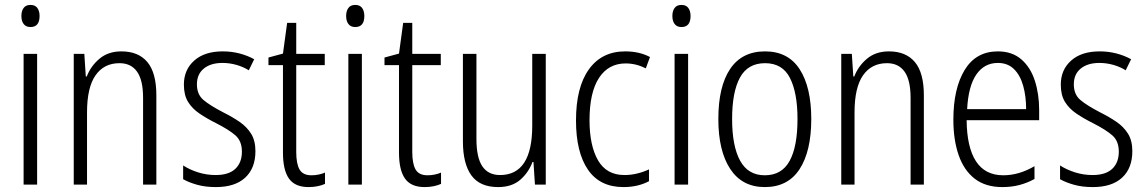

<svg xmlns="http://www.w3.org/2000/svg" viewBox="-20 -751 4662 781"><path d="M104 -731Q123 -731 132 -718.5Q141 -706 141 -686Q141 -641 104 -641Q86 -641 76.5 -653Q67 -665 67 -686Q67 -706 76 -718.5Q85 -731 104 -731ZM131 -532V0H76V-532Z M474 -542Q543 -542 579.5 -498.5Q616 -455 616 -363V0H562V-353Q562 -425 537.5 -459.5Q513 -494 466 -494Q403 -494 368.5 -444.5Q334 -395 334 -294V0H280V-532H323L329 -440H333Q349 -482 384.5 -512Q420 -542 474 -542Z M1019 -136Q1019 -67 977.5 -28.5Q936 10 858 10Q815 10 781.5 0.5Q748 -9 725 -22V-78Q751 -61 785.5 -50Q820 -39 857 -39Q911 -39 937.5 -64.5Q964 -90 964 -134Q964 -177 938 -200Q912 -223 859 -250Q821 -269 791.5 -289Q762 -309 745 -336.5Q728 -364 728 -407Q728 -467 770 -504.5Q812 -542 886 -542Q922 -542 954.5 -533.5Q987 -525 1014 -510L992 -465Q970 -479 942 -487Q914 -495 885 -495Q837 -495 809 -472Q781 -449 781 -408Q781 -367 807.5 -344.5Q834 -322 888 -294Q926 -275 955 -255Q984 -235 1001.5 -207Q1019 -179 1019 -136Z M1247 -38Q1262 -38 1276.5 -41Q1291 -44 1302 -49V-3Q1289 3 1272 6.5Q1255 10 1235 10Q1180 10 1155.5 -24.5Q1131 -59 1131 -130V-486H1072V-517L1131 -533L1148 -658H1185V-532H1301V-486H1185V-133Q1185 -85 1198.5 -61.5Q1212 -38 1247 -38Z M1425 -731Q1444 -731 1453 -718.5Q1462 -706 1462 -686Q1462 -641 1425 -641Q1407 -641 1397.5 -653Q1388 -665 1388 -686Q1388 -706 1397 -718.5Q1406 -731 1425 -731ZM1452 -532V0H1397V-532Z M1719 -38Q1734 -38 1748.5 -41Q1763 -44 1774 -49V-3Q1761 3 1744 6.5Q1727 10 1707 10Q1652 10 1627.5 -24.5Q1603 -59 1603 -130V-486H1544V-517L1603 -533L1620 -658H1657V-532H1773V-486H1657V-133Q1657 -85 1670.5 -61.5Q1684 -38 1719 -38Z M2200 -532V0H2156L2150 -92H2146Q2130 -49 2096 -19.5Q2062 10 2006 10Q1932 10 1897.5 -37.5Q1863 -85 1863 -176V-532H1918V-186Q1918 -110 1942 -74.5Q1966 -39 2014 -39Q2145 -39 2145 -240V-532Z M2516 10Q2420 10 2371.5 -61Q2323 -132 2323 -261Q2323 -396 2375.5 -469Q2428 -542 2523 -542Q2581 -542 2624 -519L2607 -473Q2567 -493 2525 -493Q2455 -493 2416.5 -434Q2378 -375 2378 -262Q2378 -159 2412.5 -99Q2447 -39 2520 -39Q2546 -39 2571 -45Q2596 -51 2620 -62V-14Q2575 10 2516 10Z M2752 -731Q2771 -731 2780 -718.5Q2789 -706 2789 -686Q2789 -641 2752 -641Q2734 -641 2724.5 -653Q2715 -665 2715 -686Q2715 -706 2724 -718.5Q2733 -731 2752 -731ZM2779 -532V0H2724V-532Z M3280 -267Q3280 -136 3232.5 -63Q3185 10 3091 10Q2999 10 2950.5 -63.5Q2902 -137 2902 -267Q2902 -399 2950 -470.5Q2998 -542 3092 -542Q3186 -542 3233 -469Q3280 -396 3280 -267ZM2958 -267Q2958 -157 2990.5 -97.5Q3023 -38 3091 -38Q3160 -38 3192 -96.5Q3224 -155 3224 -267Q3224 -373 3193.5 -433.5Q3163 -494 3092 -494Q3022 -494 2990 -435.5Q2958 -377 2958 -267Z M3596 -542Q3665 -542 3701.5 -498.5Q3738 -455 3738 -363V0H3684V-353Q3684 -425 3659.5 -459.5Q3635 -494 3588 -494Q3525 -494 3490.5 -444.5Q3456 -395 3456 -294V0H3402V-532H3445L3451 -440H3455Q3471 -482 3506.5 -512Q3542 -542 3596 -542Z M4039 -542Q4097 -542 4134.5 -509.5Q4172 -477 4189.5 -422.5Q4207 -368 4207 -303V-262H3912Q3913 -152 3950 -95Q3987 -38 4061 -38Q4125 -38 4188 -75V-23Q4159 -7 4127 1.5Q4095 10 4057 10Q3989 10 3945 -24Q3901 -58 3879.5 -120Q3858 -182 3858 -264Q3858 -391 3904 -466.5Q3950 -542 4039 -542ZM4039 -495Q3984 -495 3951.5 -448Q3919 -401 3914 -307H4154Q4154 -359 4142 -402Q4130 -445 4104.5 -470Q4079 -495 4039 -495Z M4586 -136Q4586 -67 4544.5 -28.5Q4503 10 4425 10Q4382 10 4348.5 0.5Q4315 -9 4292 -22V-78Q4318 -61 4352.5 -50Q4387 -39 4424 -39Q4478 -39 4504.5 -64.5Q4531 -90 4531 -134Q4531 -177 4505 -200Q4479 -223 4426 -250Q4388 -269 4358.5 -289Q4329 -309 4312 -336.5Q4295 -364 4295 -407Q4295 -467 4337 -504.5Q4379 -542 4453 -542Q4489 -542 4521.5 -533.5Q4554 -525 4581 -510L4559 -465Q4537 -479 4509 -487Q4481 -495 4452 -495Q4404 -495 4376 -472Q4348 -449 4348 -408Q4348 -367 4374.5 -344.5Q4401 -322 4455 -294Q4493 -275 4522 -255Q4551 -235 4568.5 -207Q4586 -179 4586 -136Z"/></svg>

Font: Noto Sans Telugu Condensed Light
Style: Regular
Weight: 300
Width: 3
Designer: Jelle Bosma - Monotype Design Team
Foundry: Monotype Imaging Inc.
Version: Version 2.005; ttfautohint (v1.8.4.7-5d5b)